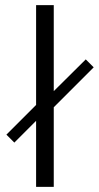

<svg xmlns="http://www.w3.org/2000/svg" viewBox="-20 -730 386 750"><path d="M315 -498 346 -467 190 -311V0H121V-258L36 -173L5 -204L121 -320V-710H190V-374Z"/></svg>

Font: Mukta Light
Style: Regular
Weight: 300
Designer: Girish Dalvi and Yashodeep Gholap
Foundry: Ek Type
Version: Version 2.538;PS 1.002;hotconv 16.6.51;makeotf.lib2.5.65220;